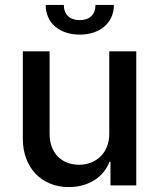

<svg xmlns="http://www.w3.org/2000/svg" viewBox="-20 -755 648 782"><path d="M425 -209C425 -135 374 -84 302 -84C229 -84 182 -134 182 -209V-546H73V-189C73 -73 149 7 260 7C339 7 401 -32 426 -96H430V0H535V-546H425ZM166 -735C166 -662 222 -614 305 -614C387 -614 444 -662 444 -735H369C369 -696 345 -673 305 -673C264 -673 240 -696 240 -735Z"/></svg>

Font: Wafeq Medium
Style: Regular
Weight: 500
Designer: Rasmus Andersson & Azza Alameddine
Foundry: Google & TypeTogether
Version: Version 3.000;January 28, 2025;FontCreator 15.0.0.3014 64-bi